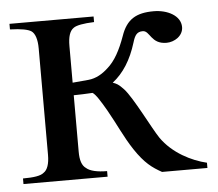

<svg xmlns="http://www.w3.org/2000/svg" viewBox="-41 -503 623 548"><g transform="rotate(-5 271.0 -229.5)"><path d="M532 0V-15C489 -25 435 -52 403 -98C384 -126 339 -218 315 -244C300 -260 295 -262 284 -266C315 -290 338 -326 353 -375C359 -395 365 -405 382 -405C403 -405 402 -366 447 -366C470 -366 495 -382 495 -407C495 -440 457 -459 418 -459C368 -459 340 -443 324 -396C310 -357 294 -327 272 -308C257 -294 238 -282 215 -280L170 -276V-381C170 -407 175 -424 187 -432C195 -438 216 -442 246 -443V-459H5V-443C38 -442 57 -438 66 -432C76 -425 82 -408 82 -382V-77C82 -51 76 -34 65 -27C56 -19 36 -16 5 -16V0H246V-16C218 -16 197 -21 187 -30C175 -38 170 -54 170 -78V-240C186 -240 204 -241 224 -242C233 -237 247 -214 262 -188C287 -144 301 -110 326 -72C354 -30 375 -15 402 0Z"/></g></svg>

Font: STIXGeneral
Style: Regular
Weight: 400
Designer: MicroPress Inc., with final additions and corrections provided by Coen Hoffman, Elsevier (retired)
Version: Version 1.1.0